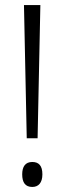

<svg xmlns="http://www.w3.org/2000/svg" viewBox="-20 -734 255 761"><path d="M129 -186 140 -714H75L86 -186ZM68 -43C68 -11 80 7 108 7C132 7 148 -9 148 -43C148 -77 134 -92 108 -92C80 -92 68 -73 68 -43Z"/></svg>

Font: Noto Sans Gujarati UI ExtraCondensed Light
Style: Regular
Weight: 300
Width: 2
Designer: Jelle Bosma - Monotype Design Team, Universal Thirst
Foundry: Monotype Imaging Inc.
Version: Version 2.106